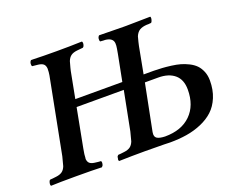

<svg xmlns="http://www.w3.org/2000/svg" viewBox="-107 -821 1195 997"><g transform="rotate(-20 490.5 -322.5)"><path d="M733.9 -335.9H660.2L609.9 -82Q609.9 -80.6 609.4 -78.4Q608.9 -76.2 608.9 -75.2Q606 -54.2 619.1 -45.7Q632.3 -37.1 663.1 -36.1Q753.9 -36.1 805.4 -86.7Q856.9 -137.2 856.9 -225.1Q856.9 -280.3 824 -308.1Q791 -335.9 733.9 -335.9ZM126 -122.1 207 -540Q210 -556.2 210 -577.1Q208.5 -593.8 199.5 -601.6Q190.4 -609.4 171.9 -611.8Q168.9 -612.3 162.6 -612.8Q156.2 -613.3 152.8 -613.8Q150.9 -613.8 146.2 -614.5Q141.6 -615.2 139.2 -615.2Q136.2 -617.2 136.2 -624Q134.8 -637.7 144 -647H155.8Q207.5 -645 286.1 -645Q361.3 -645 415 -647H425.8Q431.2 -638.2 425.8 -624Q423.8 -617.7 418.9 -615.2Q416.5 -615.2 411.9 -614.5Q407.2 -613.8 404.8 -613.8Q401.4 -613.3 394.8 -612.8Q388.2 -612.3 384.8 -611.8Q364.3 -609.4 351.8 -600.6Q339.4 -591.8 332 -573.2Q320.3 -531.7 318.8 -522.9L291 -377.9H550.8L579.1 -522.9Q585.4 -557.1 585.9 -565.9V-580.1Q583 -609.9 541 -613.8H533.2Q524.4 -615.2 515.1 -615.2Q512.2 -617.2 512.2 -624Q510.7 -637.7 520 -647H522Q614.7 -645 654.8 -645H669.9Q687 -645 734.9 -646Q782.7 -647 795.9 -647H803.2Q807.6 -639.6 801.8 -624Q799.8 -617.7 795.9 -615.2Q793 -615.2 788.1 -614.5Q783.2 -613.8 780.8 -613.8H772Q746.6 -612.3 731.7 -603.3Q716.8 -594.2 708 -573.2Q699.2 -541 695.8 -523.9L668 -377H724.1Q750.5 -376.5 770.5 -375.2Q790.5 -374 818.8 -370.4Q847.2 -366.7 867.9 -360.8Q888.7 -355 911.1 -343.8Q933.6 -332.5 948 -317.6Q962.4 -302.7 971.7 -280.3Q981 -257.8 981 -230Q981 -178.2 964.1 -137.7Q947.3 -97.2 919.2 -71.3Q891.1 -45.4 851.6 -28.6Q812 -11.7 769 -4.9Q726.1 2 676.8 2Q655.3 2 644 1Q626 1 590.8 0.5Q555.7 0 538.1 0Q463.4 0 395 2Q392.1 -1 392.1 -6.8L393.1 -9.8Q393.1 -14.2 395 -22Q398.9 -27.8 401.9 -29.8Q404.3 -29.8 409.2 -30.3Q414.1 -30.8 416 -30.8Q419.4 -31.2 426 -32Q432.6 -32.7 436 -33.2Q456.5 -35.6 469 -44.4Q481.4 -53.2 488.8 -71.8Q500.5 -113.3 502 -122.1L543.9 -336.9H283.2L242.2 -122.1Q235.8 -89.4 235.8 -71.8Q234.9 -70.8 234.9 -67.9Q236.3 -51.3 245.1 -43.5Q253.9 -35.6 272 -33.2Q275.4 -32.7 282 -32Q288.6 -31.2 292 -30.8Q293.9 -30.8 298.8 -30.3Q303.7 -29.8 306.2 -29.8Q309.1 -26.9 309.1 -21Q309.1 -13.2 306.2 -5.9Q301.8 0.5 299.8 2Q250 0 161.1 0H149.9Q64.9 0 19 2Q16.1 -1 16.1 -5.9Q16.1 -13.7 19 -21Q20.5 -27.3 25.9 -29.8Q28.3 -29.8 33.2 -30.3Q38.1 -30.8 40 -30.8Q43.5 -31.2 50 -32Q56.6 -32.7 60.1 -33.2Q80.6 -35.6 93 -44.4Q105.5 -53.2 112.8 -71.8Q124 -112.3 126 -122.1Z"/></g></svg>

Font: Common Serif SemiBold
Style: Italic
Weight: 600
Italic angle: -12°
Designer: Philipp H. Poll, Khaled Hosny
Foundry: Stefan Peev, Context Ltd.
Version: Version 1.026